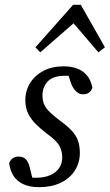

<svg xmlns="http://www.w3.org/2000/svg" viewBox="-20 -763 455 796"><path d="M142 13Q103 13 76.5 0.5Q50 -12 36 -34Q22 -56 18 -86Q22 -99 32.5 -106.5Q43 -114 55 -114Q77 -114 87.5 -102.5Q98 -91 103 -70L120 -1L81 -35Q97 -30 106 -28Q115 -26 128 -26Q163 -26 187.5 -36.5Q212 -47 225 -66Q238 -85 238 -111Q238 -135 227 -157Q216 -179 173 -210Q148 -229 128 -249Q108 -269 96.5 -293Q85 -317 85 -348Q85 -387 105 -419Q125 -451 160.5 -469.5Q196 -488 244 -488Q274 -488 298 -479.5Q322 -471 339 -452Q356 -433 363 -400Q359 -386 349 -379Q339 -372 325 -372Q308 -372 295 -384.5Q282 -397 274 -419L256 -475L287 -444Q280 -446 271.5 -447.5Q263 -449 251 -449Q199 -449 177.5 -425Q156 -401 156 -367Q156 -336 171.5 -315Q187 -294 230 -262Q260 -240 278 -220.5Q296 -201 303.5 -179.5Q311 -158 311 -129Q311 -88 290 -55.5Q269 -23 231 -5Q193 13 142 13ZM388 -546 265 -690H312L147 -546L127 -567L283 -743H315L415 -567Z"/></svg>

Font: Source Serif 4
Style: Italic
Weight: 400
Italic angle: -12°
Designer: Frank Grießhammer
Foundry: Adobe Systems Incorporated
Version: Version 4.004;hotconv 1.0.116;makeotfexe 2.5.65601